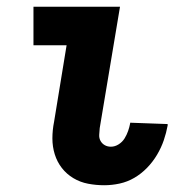

<svg xmlns="http://www.w3.org/2000/svg" viewBox="-20 -540 540 568"><path d="M288 8Q264 8 240.5 3.5Q217 -1 197 -13Q177 -25 163 -43Q149 -61 142 -83.5Q135 -106 135 -130.5Q135 -155 140 -180L177 -406H79V-520H335L275 -161Q274 -151 273.5 -141Q273 -131 277.5 -123Q282 -115 290 -110.5Q298 -106 308 -106Q320 -106 331 -113Q342 -120 348.5 -130.5Q355 -141 359 -152.5Q363 -164 365 -175V-177L476 -173V-169Q472 -147 464.5 -125Q457 -103 444.5 -82Q432 -61 415 -43.5Q398 -26 377.5 -14Q357 -2 334 3Q311 8 288 8Z"/></svg>

Font: Iosevka Term Curly Heavy
Style: Italic
Weight: 900
Italic angle: -9°
Designer: Belleve Invis
Foundry: Belleve Invis
Version: Version 32.3.0